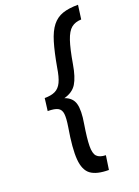

<svg xmlns="http://www.w3.org/2000/svg" viewBox="-167 -871 757 1042"><g transform="rotate(-20 211.5 -350.0)"><path d="M274 100Q204 100 170 75Q136 50 131 -13.5Q126 -77 146 -194Q154 -243 151 -268.5Q148 -294 129.5 -304Q111 -314 71 -314L77 -361L80 -386Q118 -386 141.5 -397.5Q165 -409 178.5 -437.5Q192 -466 200 -518Q215 -603 231.5 -658Q248 -713 272.5 -744Q297 -775 333 -787.5Q369 -800 423 -800L412 -719Q377 -718 354.5 -700Q332 -682 316.5 -636Q301 -590 287 -507Q275 -435 252.5 -398.5Q230 -362 180 -349Q224 -334 235 -295Q246 -256 233 -181Q220 -101 219.5 -58Q219 -15 234.5 1.5Q250 18 286 19Z"/></g></svg>

Font: Figtree Medium
Style: Italic
Weight: 500
Italic angle: -9.5°
Foundry: Erik Kennedy
Version: Version 2.001; ttfautohint (v1.8.4.7-5d5b);gftools[0.9.27]